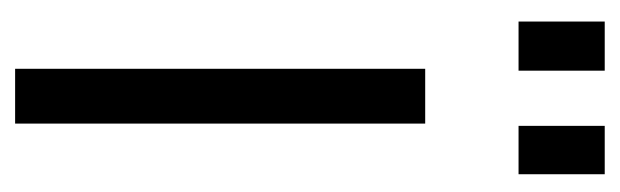

<svg xmlns="http://www.w3.org/2000/svg" viewBox="-303 -517 820 254"><g transform="rotate(90 107.0 -390.0)"><path d="M71 0V-542.5H143.5V0ZM8.5 -666V-780H73.5V-666ZM146.5 -666V-780H210.5V-666Z"/></g></svg>

Font: Mohave Light
Style: Regular
Weight: 400
Version: Version 2.003